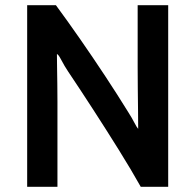

<svg xmlns="http://www.w3.org/2000/svg" viewBox="-20 -716 754 742"><path d="M630 6V-696H512V-458Q512 -418 512.5 -372.5Q513 -327 513.5 -286Q514 -245 514 -218Q509 -223 499.5 -241.5Q490 -260 476 -282Q434 -350 386.5 -422Q339 -494 290 -564.5Q241 -635 196 -696H85V6H202V-322Q202 -355 201.5 -391.5Q201 -428 200.5 -459.5Q200 -491 200 -507Q205 -507 217 -484Q229 -461 243 -440Q290 -370 340.5 -292Q391 -214 439 -137Q487 -60 524 6Z"/></svg>

Font: Repo DemiBold
Style: Regular
Weight: 600
Designer: Stefan Peev
Foundry: Context Ltd
Version: Version 1.502